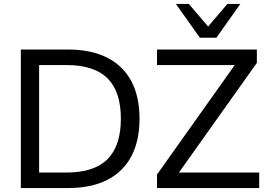

<svg xmlns="http://www.w3.org/2000/svg" viewBox="-20 -957 1374 977"><path d="M86 0V-705H325Q443 -705 524.5 -664Q606 -623 648 -544.5Q690 -466 690 -353Q690 -240 648 -161Q606 -82 524.5 -41Q443 0 325 0ZM179 -79H318Q459 -79 527 -147Q595 -215 595 -353Q595 -491 527 -558.5Q459 -626 318 -626H179ZM779 0V-69L1198 -659V-626H779V-705H1287V-637L867 -46V-79H1299V0ZM997 -765 875 -937H941L1039 -822L1137 -937H1203L1081 -765Z"/></svg>

Font: Mulish Medium
Style: Regular
Weight: 500
Designer: Vernon Adams
Foundry: Vernon Adams
Version: Version 3.603; ttfautohint (v1.8.3)